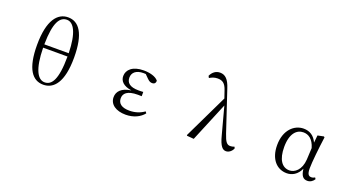

<svg xmlns="http://www.w3.org/2000/svg" viewBox="-45 -1490 4090 2190"><g transform="rotate(20 2000.0 -395.0)"><path d="M496 15C623 15 723 -94 723 -395C723 -687 636 -805 504 -805C377 -805 276 -691 276 -388C276 -97 365 15 496 15ZM502 -16C419 -16 356 -120 352 -382H648C647 -96 586 -16 502 -16ZM352 -422C355 -694 416 -774 500 -774C581 -774 643 -668 648 -422Z M1496 15C1593 15 1670 -24 1714 -80L1700 -99C1648 -62 1588 -43 1521 -43C1427 -43 1381 -80 1381 -143C1381 -200 1421 -247 1552 -247C1562 -247 1572 -247 1598 -246V-298C1574 -296 1559 -296 1542 -296C1433 -296 1393 -337 1393 -398C1393 -460 1440 -501 1526 -501L1555 -500L1598 -457C1624 -432 1638 -427 1661 -427C1684 -427 1702 -444 1699 -472C1666 -513 1593 -531 1521 -531C1385 -531 1321 -466 1321 -391C1321 -331 1364 -283 1465 -268C1348 -252 1300 -195 1300 -127C1300 -39 1379 15 1496 15Z M2715 15C2749 15 2784 -12 2798 -49L2790 -67C2773 -60 2753 -57 2740 -57C2702 -57 2679 -81 2648 -175L2485 -664C2453 -764 2411 -805 2348 -805C2297 -805 2258 -775 2235 -726L2247 -703C2274 -720 2305 -733 2344 -733C2402 -733 2437 -711 2463 -632L2493 -544L2234 -6L2239 1L2322 8L2520 -469L2608 -141C2641 -11 2676 15 2715 15Z M3451 14C3513 14 3578 -18 3614 -100C3624 -16 3651 15 3702 15C3739 15 3769 -7 3785 -35L3774 -52C3760 -44 3749 -39 3731 -39C3698 -39 3680 -60 3680 -127C3680 -204 3699 -380 3718 -518L3708 -526L3635 -511L3626 -421C3592 -497 3534 -531 3462 -531C3350 -531 3240 -437 3240 -251C3240 -82 3330 14 3451 14ZM3622 -353 3615 -213C3607 -82 3532 -27 3469 -27C3379 -27 3323 -107 3323 -258C3323 -425 3394 -490 3474 -490C3535 -490 3593 -454 3622 -353Z"/></g></svg>

Font: Harano Aji Mincho K1
Style: Regular
Weight: 400
Foundry: Masamichi Hosoda
Version: HaranoAjiMinchoK1-Regular version 20230610;ttx 4.39.4